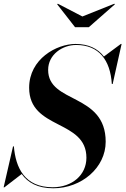

<svg xmlns="http://www.w3.org/2000/svg" viewBox="-42 -996 674 1031"><path d="M400.5 -907.5 268.5 -976 265 -973 361 -850H435L575 -973L572 -976ZM-18.5 10 74.5 -61.5C107.5 -15 160.5 15 244.5 15C395.5 15 525.5 -95 525.5 -235C525.5 -497.5 216.5 -438.5 216.5 -620.5C216.5 -703 293 -754.5 367 -754.5C489.5 -754.5 550.5 -673 558.5 -545H563L611 -760H607L516 -692.5C483 -735.5 432.5 -760 363.5 -760C262.5 -760 114.5 -680 114.5 -525C114.5 -297.5 422 -356 422 -149C422 -55.5 344.5 9.5 241 9.5C90 9.5 42 -95.5 32.5 -210H28L-22.5 10Z"/></svg>

Font: Bodoni* 36pt Medium
Style: Italic
Weight: 500
Italic angle: -13°
Version: Version 2.3